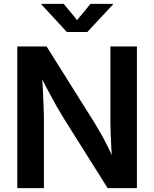

<svg xmlns="http://www.w3.org/2000/svg" viewBox="-20 -966 792 986"><path d="M68.8 0V-727.5H219.2L466.8 -333Q481.4 -309.1 499 -278.1Q516.6 -247.1 535.4 -209.2Q554.2 -171.4 572.3 -127L557.6 -120.6Q554.2 -159.7 551.8 -202.9Q549.3 -246.1 548.1 -285.2Q546.9 -324.2 546.9 -350.6V-727.5H683.1V0H532.7L309.1 -355.5Q289.1 -387.7 269.8 -421.6Q250.5 -455.6 228.3 -498Q206.1 -540.5 175.8 -598.1L194.8 -602.1Q198.2 -548.8 200.4 -501.2Q202.6 -453.6 204.1 -416.3Q205.6 -378.9 205.6 -356V0ZM307.1 -946.3 376 -862.8 444.8 -946.3H560.1V-942.9L428.7 -801.8H323.2L192.9 -942.9V-946.3Z"/></svg>

Font: V-Inter
Style: SemiBold-600
Weight: 600
Designer: Rasmus Andersson
Foundry: rsms
Version: Version 4.000;git-4146feb